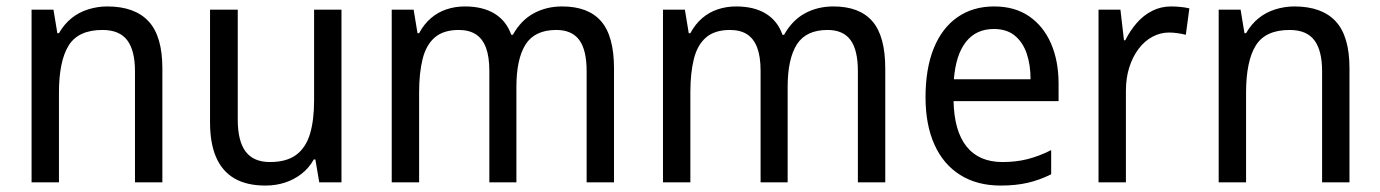

<svg xmlns="http://www.w3.org/2000/svg" viewBox="-20 -566 4284 596"><path d="M313 -546Q398 -546 441 -500Q484 -454 484 -354V0H399V-345Q399 -409 375 -441Q351 -473 298 -473Q223 -473 193 -424.5Q163 -376 163 -278V0H78V-536H146L158 -463H163Q179 -491 202 -509.5Q225 -528 254 -537Q283 -546 313 -546Z M1040 -536V0H971L959 -71H954Q939 -44 915.5 -26Q892 -8 864 1Q836 10 804 10Q746 10 708 -12Q670 -34 651 -77.5Q632 -121 632 -186V-536H718V-195Q718 -128 742.5 -95.5Q767 -63 818 -63Q869 -63 899 -85Q929 -107 942 -149.5Q955 -192 955 -255V-536Z M1725 -546Q1806 -546 1846 -500Q1886 -454 1886 -353V0H1801V-345Q1801 -411 1778 -442Q1755 -473 1707 -473Q1640 -473 1611.5 -428Q1583 -383 1583 -296V0H1499V-346Q1499 -390 1488.5 -418Q1478 -446 1457 -459.5Q1436 -473 1404 -473Q1357 -473 1330 -450Q1303 -427 1292 -383.5Q1281 -340 1281 -279V0H1196V-536H1264L1276 -463H1281Q1296 -491 1317.5 -509.5Q1339 -528 1366 -537Q1393 -546 1423 -546Q1479 -546 1515.5 -523.5Q1552 -501 1567 -458H1572Q1597 -503 1636.5 -524.5Q1676 -546 1725 -546Z M2567 -546Q2648 -546 2688 -500Q2728 -454 2728 -353V0H2643V-345Q2643 -411 2620 -442Q2597 -473 2549 -473Q2482 -473 2453.5 -428Q2425 -383 2425 -296V0H2341V-346Q2341 -390 2330.5 -418Q2320 -446 2299 -459.5Q2278 -473 2246 -473Q2199 -473 2172 -450Q2145 -427 2134 -383.5Q2123 -340 2123 -279V0H2038V-536H2106L2118 -463H2123Q2138 -491 2159.5 -509.5Q2181 -528 2208 -537Q2235 -546 2265 -546Q2321 -546 2357.5 -523.5Q2394 -501 2409 -458H2414Q2439 -503 2478.5 -524.5Q2518 -546 2567 -546Z M3066 -546Q3130 -546 3174.5 -515.5Q3219 -485 3242.5 -431Q3266 -377 3266 -306V-252H2940Q2942 -159 2980.5 -111Q3019 -63 3092 -63Q3134 -63 3169.5 -72Q3205 -81 3243 -100V-25Q3207 -7 3170 1.5Q3133 10 3086 10Q3013 10 2960.5 -23Q2908 -56 2880.5 -117.5Q2853 -179 2853 -264Q2853 -353 2878.5 -416Q2904 -479 2952 -512.5Q3000 -546 3066 -546ZM3065 -476Q3010 -476 2978.5 -436Q2947 -396 2941 -320H3179Q3179 -365 3167 -400Q3155 -435 3130 -455.5Q3105 -476 3065 -476Z M3615 -546Q3629 -546 3644.5 -544.5Q3660 -543 3672 -540L3661 -458Q3649 -461 3635.5 -463Q3622 -465 3609 -465Q3582 -465 3557.5 -452Q3533 -439 3514.5 -414.5Q3496 -390 3485.5 -357Q3475 -324 3475 -284V0H3390V-536H3458L3469 -441H3473Q3488 -471 3509 -495Q3530 -519 3557 -532.5Q3584 -546 3615 -546Z M3998 -546Q4083 -546 4126 -500Q4169 -454 4169 -354V0H4084V-345Q4084 -409 4060 -441Q4036 -473 3983 -473Q3908 -473 3878 -424.5Q3848 -376 3848 -278V0H3763V-536H3831L3843 -463H3848Q3864 -491 3887 -509.5Q3910 -528 3939 -537Q3968 -546 3998 -546Z"/></svg>

Font: Noto Sans Devanagari SemiCondensed
Style: Regular
Weight: 400
Width: 4
Designer: Jelle Bosma - Monotype Design Team
Foundry: Monotype Imaging Inc.
Version: Version 2.006